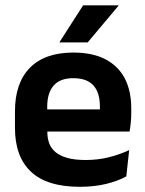

<svg xmlns="http://www.w3.org/2000/svg" viewBox="-20 -706 559 738"><path d="M286.5 12Q160.5 12 99 -46Q37.5 -104 37.5 -214V-278Q37.5 -387 95 -445.5Q152.5 -504 262 -504Q336 -504 385.5 -478Q435 -452 459.8 -404.2Q484.5 -356.5 484.5 -290V-272.5Q484.5 -254.5 482.8 -235.8Q481 -217 478 -200.5H362Q363.5 -228 363.8 -252.8Q364 -277.5 364 -297.5Q364 -332 353 -356.2Q342 -380.5 319.5 -393Q297 -405.5 262 -405.5Q210.5 -405.5 186 -377Q161.5 -348.5 161.5 -296V-250.5L162 -236V-197.5Q162 -174.5 169.2 -155Q176.5 -135.5 193.5 -121.2Q210.5 -107 238.8 -99Q267 -91 309.5 -91Q355.5 -91 397.2 -101.2Q439 -111.5 476.5 -129L465.5 -28Q432 -9.5 386.8 1.2Q341.5 12 286.5 12ZM452 -200.5H105.5V-285.5H452ZM209 -544.5 299.5 -685.5H435.5V-684L317 -543H209Z"/></svg>

Font: Anek Malayalam Medium SemiBold
Style: Regular
Weight: 600
Version: Version 1.003